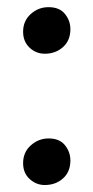

<svg xmlns="http://www.w3.org/2000/svg" viewBox="-20 -507 261 536"><path d="M105 -357Q80.5 -357 62.5 -374Q44.5 -391 44.5 -418.5Q44.5 -448.5 65.8 -467.8Q87 -487 115.5 -487Q146 -487 161.2 -468.2Q176.5 -449.5 176.5 -425.5Q176.5 -394 155.8 -375.5Q135 -357 105 -357ZM105 9.5Q81 9.5 62.8 -7.2Q44.5 -24 44.5 -51.5Q44.5 -82 66 -101.2Q87.5 -120.5 116 -120.5Q146 -120.5 161.2 -101.8Q176.5 -83 176.5 -59Q176.5 -27.5 156 -9Q135.5 9.5 105 9.5Z"/></svg>

Font: Merriweather 120pt SemiBold
Style: Regular
Weight: 600
Version: Version 2.100